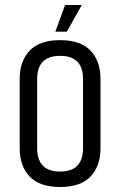

<svg xmlns="http://www.w3.org/2000/svg" viewBox="-20 -740 482 770"><path d="M313 -423Q313 -516 221 -516Q129 -516 129 -423V-146Q129 -52 221 -52Q313 -52 313 -146ZM59 -424Q59 -495 99 -537Q139 -579 221 -579Q303 -579 343 -537Q383 -495 383 -424V-145Q383 -74 343 -32Q303 10 221 10Q139 10 99 -32Q59 -74 59 -145ZM241 -720H308L248 -613H202Z"/></svg>

Font: Khand
Style: Regular
Weight: 400
Designer: Devanagari: Sanchit Sawaria, Jyotish Sonowal; Latin: Satya Rajpurohit
Foundry: Indian Type Foundry
Version: Version 1.101;PS 1.0;hotconv 1.0.78;makeotf.lib2.5.61930; tt